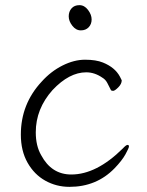

<svg xmlns="http://www.w3.org/2000/svg" viewBox="-20 -713 570 746"><path d="M457 -136Q470 -150 475.5 -150Q481 -150 481 -144Q481 -138 467.5 -113.5Q454 -89 425 -59Q355 13 250 13Q199 13 156 -11Q113 -35 87 -81Q61 -127 61 -190Q61 -309 142 -396Q178 -436 223 -458.5Q268 -481 310.5 -481Q353 -481 380 -470Q427 -451 446 -415Q452 -404 453 -401Q453 -387 439.5 -373.5Q426 -360 419.5 -360Q413 -360 411 -363Q404 -377 397 -390.5Q390 -404 378 -411Q348 -432 315 -432Q249 -432 184 -363Q119 -290 119 -199Q119 -146 140 -110Q180 -35 257 -35Q355 -35 457 -136ZM294 -595Q275 -595 261 -613Q247 -631 247 -649.5Q247 -668 258 -680.5Q269 -693 288.5 -693Q308 -693 322 -674.5Q336 -656 336 -637.5Q336 -619 324.5 -607Q313 -595 294 -595Z"/></svg>

Font: ToneOZ-Pinyin-WenKai-Light
Style: Light
Weight: 300
Designer: Fontworks Inc.
Foundry: ToneOZ
Version: Version 0.240331